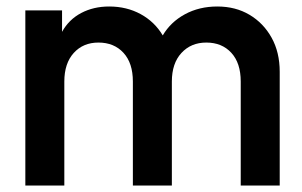

<svg xmlns="http://www.w3.org/2000/svg" viewBox="-20 -571 929 591"><path d="M58 0V-539H171V-473Q192 -511 230 -531Q268 -551 316 -551Q370 -551 413 -527.5Q456 -504 481 -462Q505 -503 549 -527Q593 -551 649 -551Q705 -551 748 -525.5Q791 -500 816 -455Q841 -410 841 -350V0H721V-320Q721 -377 692 -408.5Q663 -440 615 -440Q568 -440 538.5 -408Q509 -376 509 -320V0H389V-320Q389 -377 360 -408.5Q331 -440 283 -440Q236 -440 207 -408Q178 -376 178 -320V0Z"/></svg>

Font: Plus Jakarta Display Medium
Style: Regular
Weight: 500
Designer: Gumpita Rahayu
Foundry: Tokotype Studio
Version: Version 1.000